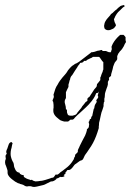

<svg xmlns="http://www.w3.org/2000/svg" viewBox="-198 -483 519 760"><path d="M-62 257Q-66 257 -68.5 256.5Q-71 256 -73 255Q-76 255 -78 254H-85Q-86 254 -87.5 254.5Q-89 255 -91 255Q-95 255 -99 253Q-106 248 -111 247Q-117 245 -119 245Q-121 243 -123 243Q-125 243 -127 242Q-138 237 -150 227Q-163 217 -167 207Q-168 205 -168 202V195Q-168 191 -169.5 187.5Q-171 184 -172 180Q-173 176 -174.5 173Q-176 170 -177 167Q-177 165 -177.5 163Q-178 161 -178 159Q-178 152 -175 146Q-175 141 -176 139V133Q-176 133 -174 129Q-173 129 -173 128Q-173 127 -172 126Q-171 125 -171.5 124Q-172 123 -172 122Q-175 119 -173 117Q-173 112 -169 105Q-168 101 -166.5 97.5Q-165 94 -164 90Q-161 81 -153 79L-148 84Q-149 85 -151 95Q-152 103 -154 108Q-155 112 -155.5 116.5Q-156 121 -156 125Q-156 132 -155 136Q-152 150 -145 161Q-143 167 -143 170Q-143 174 -141 180Q-140 183 -136 191Q-131 198 -127 199Q-125 199 -124 200H-122L-120 202Q-120 204 -119 205L-112 209Q-110 209 -107.5 210Q-105 211 -103 212Q-104 214 -104 217Q-100 220 -94.5 223Q-89 226 -81 228Q-80 229 -78.5 229Q-77 229 -76 230Q-74 230 -72 228Q-68 233 -58 235Q-53 235 -48 234.5Q-43 234 -38 233Q-33 233 -27.5 231.5Q-22 230 -18 229L-2 224L6 221Q8 221 10 220.5Q12 220 14 219Q17 216 18 214L22 208H30Q34 206 36 204L41 199Q49 194 55.5 188.5Q62 183 69 178Q76 172 81.5 165.5Q87 159 91 152Q94 149 95 144Q96 139 99 136Q99 130 100 129L109 120Q111 116 110 114Q110 111 112 107L115 101L118 94L127 76Q129 71 132 66.5Q135 62 137 57Q139 54 141 48Q142 46 143 43Q144 40 145 36Q146 35 146 29Q147 28 148 27Q149 26 150 25Q151 25 153 21Q154 19 154 15Q154 11 155 8Q154 6 153.5 4Q153 2 153 0Q153 -1 154 -2Q154 -2 156 -4Q156 -7 158 -11Q159 -12 160 -12Q161 -12 162 -13Q163 -14 163 -17Q163 -20 164 -21L167 -24L173 -52L175 -54Q176 -63 178 -68Q179 -69 181 -73Q183 -77 184 -78Q186 -80 184 -83Q182 -86 184 -88Q185 -90 188 -93Q190 -95 191 -99Q191 -101 190 -103Q189 -103 189 -107Q191 -111 191 -113Q191 -116 193 -120H192L190 -117Q190 -117 188 -115H184Q182 -113 181 -110Q179 -104 178 -103Q176 -99 172.5 -93.5Q169 -88 165 -83Q153 -68 142 -58L117 -35Q111 -29 108 -27L99 -18Q95 -14 94 -12Q91 -9 86 -9Q82 -11 78 -7Q73 -2 71 -2H56Q54 -3 52.5 -3Q51 -3 49 -4Q48 -5 46.5 -5Q45 -5 43 -6Q39 -8 35 -11.5Q31 -15 26 -19Q17 -27 14 -37Q13 -40 13 -47Q13 -53 14 -56Q14 -62 14 -67.5Q14 -73 13 -77Q13 -79 12.5 -79.5Q12 -80 12 -81Q10 -82 10 -86Q11 -87 13 -93Q16 -100 15 -101Q15 -105 14 -106Q13 -107 15 -112L21 -131Q23 -136 25 -140Q27 -144 30 -148Q34 -156 39 -163Q44 -170 49 -176Q54 -182 59.5 -188Q65 -194 69 -201Q71 -205 74 -208Q77 -211 79 -214Q82 -217 85 -220Q88 -223 92 -225Q95 -227 97.5 -229Q100 -231 104 -232Q108 -234 111 -236Q114 -238 117 -240L156 -270Q157 -271 158 -271.5Q159 -272 160 -273L163 -276Q165 -276 168.5 -276.5Q172 -277 176 -278Q179 -279 182 -280Q185 -281 188 -282Q192 -282 195 -283Q198 -284 202 -285Q205 -286 206 -284Q206 -284 209 -281H222Q224 -280 226 -279Q228 -278 229 -278Q231 -276 240 -276Q242 -281 243 -282V-283H242L244 -286Q245 -289 244 -293Q243 -297 244 -300Q246 -305 248.5 -310Q251 -315 254 -319Q257 -323 260 -327Q263 -331 267 -335Q270 -337 272 -340Q276 -344 278 -345H291L295 -341Q296 -339 299 -336V-323Q300 -322 300 -320Q300 -318 301 -317Q300 -315 298.5 -313Q297 -311 296 -309Q295 -307 294 -304.5Q293 -302 292 -300Q284 -286 280 -283Q277 -281 272 -273Q269 -270 269 -268Q268 -266 267.5 -264.5Q267 -263 266 -261V-249Q265 -245 260 -240Q256 -236 254 -230Q249 -219 248 -210L242 -189Q242 -183 241 -182Q239 -180 237 -179Q237 -179 234 -176Q232 -173 234 -171Q234 -167 233 -166Q231 -164 231 -162Q229 -161 229 -158V-149Q228 -142 224 -133Q223 -129 221.5 -125.5Q220 -122 219 -118Q218 -115 217.5 -112Q217 -109 217 -105Q217 -98 215 -92V-80L213 -78Q213 -73 212 -71V-63Q211 -59 210 -56Q209 -53 208 -50Q207 -47 206 -44Q205 -41 204 -39Q203 -35 202 -31Q201 -27 200 -22Q199 -17 198 -12.5Q197 -8 196 -4Q194 2 194 6Q194 14 193 17V24Q188 41 182.5 55.5Q177 70 170 83Q163 96 155 107Q151 113 147 119Q143 125 139 130Q138 131 137 133.5Q136 136 134 140Q131 147 129 149Q128 150 124 152Q122 152 118 154Q116 155 114.5 156.5Q113 158 111 159L103 165Q99 167 96.5 170Q94 173 92 176Q88 182 82 187Q81 188 80 188Q79 188 78 189Q77 190 74 190H69Q65 194 64 197Q64 199 61 199V205Q59 207 58 207Q56 207 54 212Q57 212 59 214H58Q57 215 52 217Q49 218 45 218Q44 218 43 217Q41 217 40 218Q37 218 34 221Q32 223 26 223V225Q20 231 15 233Q14 234 12.5 234Q11 234 9 235Q4 235 2 236L-12 243Q-16 245 -20 247Q-24 249 -29 250Q-34 251 -39.5 252.5Q-45 254 -50 255Q-52 256 -55 256Q-58 256 -62 257ZM87 -25Q88 -26 89 -25Q91 -25 92 -26Q100 -27 105 -32Q107 -34 107 -35Q107 -36 109 -38Q111 -41 113.5 -43.5Q116 -46 118 -49Q121 -52 123.5 -55.5Q126 -59 128 -63Q130 -66 134 -70Q138 -76 141 -79Q143 -81 144 -81Q145 -81 147 -83Q149 -85 148 -88Q147 -92 149 -94Q150 -95 151 -96Q152 -97 153 -98Q154 -98 157 -101Q159 -105 161.5 -108.5Q164 -112 166 -115L175 -129L182 -137Q186 -141 186 -150Q188 -153 192 -157Q195 -160 199 -166V-176L202 -182Q202 -185 204 -189Q206 -195 208 -198Q208 -200 209 -203Q210 -206 211 -208V-237Q207 -240 202 -248Q197 -257 193 -258H170Q166 -254 159 -252L147 -246Q145 -244 145 -244L142 -242H135L133 -240Q133 -239 132 -238Q127 -234 119 -234Q118 -230 114 -226Q110 -222 108 -217L98 -202L88 -186Q83 -181 82 -178Q80 -174 80 -173Q80 -169 79 -168Q78 -166 77 -163Q76 -160 76 -158Q75 -156 74.5 -153Q74 -150 73 -148V-139Q71 -134 68 -129Q64 -121 63 -118V-95Q62 -94 62 -93Q62 -92 61 -91Q60 -90 60 -89Q60 -88 59 -87Q59 -86 58.5 -84Q58 -82 58 -80Q58 -78 58.5 -75.5Q59 -73 60 -70Q63 -61 63 -50H66V-49Q68 -45 67 -41Q67 -37 69 -33Q70 -28 75 -26Q78 -25 87 -25ZM225 -364Q219 -366 216 -370Q214 -376 214 -381Q215 -392 220 -400Q223 -404 223.5 -405.5Q224 -407 228 -411L236 -420Q238 -422 239 -423.5Q240 -425 241 -427L248 -432L253 -437Q256 -440 258.5 -442Q261 -444 264 -446Q269 -452 275 -456Q276 -457 278 -458.5Q280 -460 284 -461L292 -463Q295 -463 295 -457Q291 -456 287 -452Q283 -448 278 -443Q273 -439 269.5 -435Q266 -431 264 -428L261 -423Q259 -421 256 -413Q255 -411 254.5 -410Q254 -409 253 -407Q253 -405 255 -398Q257 -391 259 -389Q263 -380 258 -378Q254 -370 244 -367Q235 -362 225 -364Z"/></svg>

Font: Estonia
Style: Regular
Weight: 400
Designer: Robert E. Leuschke
Foundry: Robert E. Leuschke
Version: Version 1.014; ttfautohint (v1.8.3)